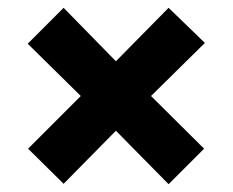

<svg xmlns="http://www.w3.org/2000/svg" viewBox="-20 -571 597 492"><path d="M277 -236 143 -100 52 -190 187 -325 51 -459 143 -551 277 -414 412 -551 505 -461 367 -325 503 -190 412 -99Z"/></svg>

Font: Noto Sans Gurmukhi SemiCondensed Black
Style: Regular
Weight: 900
Width: 4
Designer: Jelle Bosma - Monotype Design Team
Foundry: Monotype Imaging Inc.
Version: Version 2.004; ttfautohint (v1.8.4.7-5d5b)